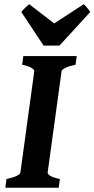

<svg xmlns="http://www.w3.org/2000/svg" viewBox="-20 -877 441 897"><path d="M333 -574.7Q301.3 -567.9 284.9 -559.6Q268.6 -551.3 267.6 -544.4L202.6 -70.3Q201.7 -64.5 214.6 -55.9Q227.5 -47.4 259.8 -40.5L254.4 0H4.9L10.3 -40.5Q41.5 -47.4 57.9 -55.4Q74.2 -63.5 75.2 -70.3L140.1 -544.4Q141.1 -550.3 128.2 -559.1Q115.2 -567.9 83.5 -574.7L88.9 -615.2H338.4ZM257.8 -664.1H183.6L79.6 -820.8Q86.4 -830.1 97.7 -840.8Q108.9 -851.6 116.2 -857.4L233.4 -767.6L371.1 -857.4Q374 -855 378.2 -850.6Q382.3 -846.2 386.7 -841.1Q391.1 -835.9 395 -830.6Q398.9 -825.2 401.4 -820.8Z"/></svg>

Font: Gentium Book Basic
Style: Bold Italic
Weight: 700
Italic angle: -8°
Designer: J. Victor Gaultney and Annie Olsen
Foundry: SIL International
Version: Version 1.102; 2013; Maintenance release